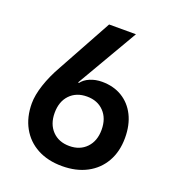

<svg xmlns="http://www.w3.org/2000/svg" viewBox="-134 -836 867 952"><g transform="rotate(20 299.5 -360.0)"><path d="M299.3 9.8Q224.1 9.8 168.7 -20Q113.3 -49.8 83 -104.5Q52.7 -159.2 52.7 -231.9Q52.7 -274.9 71 -330.6Q89.4 -386.2 121.6 -442.9L279.3 -730H420.9L233.4 -408.2L237.3 -405.8Q252.4 -426.8 281.2 -439Q310.1 -451.2 344.2 -451.2Q405.3 -451.2 450.7 -423.6Q496.1 -396 521 -345.9Q545.9 -295.9 545.9 -228Q545.9 -156.2 515.4 -102.5Q484.9 -48.8 429.4 -19.5Q374 9.8 299.3 9.8ZM299.3 -96.2Q355 -96.2 388.9 -131.6Q422.9 -167 422.9 -226.1Q422.9 -286.1 388.9 -321.5Q355 -356.9 299.3 -356.9Q243.2 -356.9 209.2 -321.5Q175.3 -286.1 175.3 -226.1Q175.3 -167 209.2 -131.6Q243.2 -96.2 299.3 -96.2Z"/></g></svg>

Font: UDEV Gothic 35
Style: Bold
Weight: 700
Version: v2.1.0; ttfautohint (v1.8.4.7-5d5b-dirty) -l 6 -r 45 -G 200 